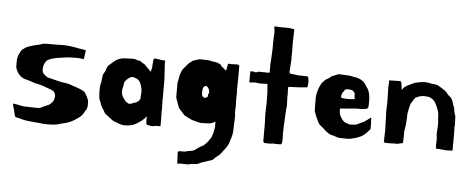

<svg xmlns="http://www.w3.org/2000/svg" viewBox="-53 -742 2741 1109"><g transform="rotate(5 1317.5 -187.5)"><path d="M249 -51Q259 -60 264 -70.5Q269 -81 269 -96Q269 -105 264 -114Q259 -123 249 -128Q225 -137 200 -146Q175 -155 146 -160Q132 -165 116.5 -170Q101 -175 81 -180Q41 -199 31 -244V-246V-248V-250V-252V-253V-263V-264V-265V-266V-268V-269V-270V-273V-274V-278V-279V-280V-281Q31 -299 40 -318Q46 -332 50.5 -338.5Q55 -345 59.5 -348.5Q64 -352 68.5 -354.5Q73 -357 79 -362Q102 -371 118.5 -375.5Q135 -380 159 -385Q169 -390 178.5 -391Q188 -392 197 -392H251Q266 -392 274.5 -392.5Q283 -393 288 -393Q293 -393 297 -393Q301 -393 306 -392Q328 -391 347 -388Q366 -385 391 -380Q415 -377 424 -373Q422 -368 420.5 -357Q419 -346 418 -335Q418 -333 417.5 -331.5Q417 -330 417 -328Q417 -324 414 -322H412Q412 -322 404 -324Q387 -326 369 -326Q351 -326 333 -325Q315 -324 297 -321Q279 -318 262 -316Q254 -314 247 -312.5Q240 -311 233 -309Q225 -307 218.5 -304Q212 -301 204 -296Q195 -286 190 -274Q185 -261 185 -250Q184 -249 184 -244Q184 -240 185.5 -232Q187 -224 193 -217Q207 -204 217 -199Q236 -194 253.5 -190Q271 -186 285 -182Q290 -182 296 -180Q302 -178 307 -178Q327 -176 343 -171.5Q359 -167 378 -160Q392 -155 406.5 -149.5Q421 -144 435 -135Q446 -120 451.5 -109Q457 -98 462 -83V-57Q462 -47 458 -38Q454 -29 449 -24Q439 2 410 21Q391 35 370.5 44.5Q350 54 326 58Q292 69 271 70Q250 71 241 71Q227 71 213 70Q199 69 185 67L130 62Q121 61 109 59Q97 57 85 53Q68 48 60.5 47.5Q53 47 52 45Q51 43 50 41.5Q49 40 49 39Q44 28 43 18.5Q42 9 37 -5L34 -14V-15V-16H33V-17V-18V-19V-20H32V-21V-22V-25Q32 -27 31.5 -27.5Q31 -28 31 -29Q31 -30 32 -31Q37 -31 40.5 -30Q44 -29 49 -29Q61 -26 76.5 -23Q92 -20 101 -20Q110 -20 121 -19.5Q132 -19 146 -19Q158 -18 171 -18Q184 -18 197 -23Q200 -26 207 -29Q214 -32 222 -35Q230 -38 237.5 -42Q245 -46 249 -51Z M781 2Q771 9 764.5 13.5Q758 18 749 23Q734 32 716.5 35Q699 38 684 38Q669 38 652.5 32Q636 26 623 21Q619 20 615.5 17.5Q612 15 609 13Q603 8 595.5 3Q588 -2 583 -7Q580 -9 577.5 -11.5Q575 -14 571 -16Q566 -19 562 -26Q557 -37 549.5 -47.5Q542 -58 537 -72Q534 -83 529 -93Q524 -103 524 -112Q524 -117 523 -129Q522 -141 522 -146Q522 -155 522.5 -160Q523 -165 523 -175Q523 -180 524.5 -185.5Q526 -191 528 -200Q530 -211 531 -223.5Q532 -236 534 -244Q541 -257 543.5 -260Q546 -263 548 -271Q550 -277 553.5 -286.5Q557 -296 564 -301Q567 -303 573 -308.5Q579 -314 585.5 -319.5Q592 -325 597.5 -329.5Q603 -334 604 -334L622 -342Q639 -348 659 -348L690 -349H691H692H695H696H697H698H699H700H701Q709 -349 710 -348Q715 -348 720 -345Q725 -342 730 -342Q743 -342 755 -330Q764 -326 771 -321V-320L773 -318L775 -316L777 -314L779 -312L781 -310L783 -308L785 -306L787 -304L789 -302L790 -301L791 -300L792 -299L794 -297L798 -293L800 -291Q800 -287 804 -286Q805 -285 805.5 -285Q806 -285 807 -284Q809 -286 809.5 -292Q810 -298 813 -303Q814 -317 814.5 -328.5Q815 -340 816 -344V-347Q816 -351 817.5 -356Q819 -361 822 -361H824Q825 -362 827 -362Q830 -362 849.5 -358.5Q869 -355 884 -355Q885 -355 885 -350Q885 -345 884 -342L890 -246V-138Q890 -135 889.5 -132Q889 -129 889 -126Q890 -121 890 -117Q890 -113 890 -108V-98V-97V-94V-92V-90V-88Q891 -85 891 -78Q891 -76 890.5 -71Q890 -66 890 -58Q890 -52 890.5 -41.5Q891 -31 891 -20V-18V-17V-10V-8V-7V-6V-5V-4V-3V-2V0V1V4V10V12V13V14V15V16V18V19V24L884 25Q882 26 879 26Q878 26 877 25.5Q876 25 868 25Q866 25 857 27Q848 29 843 29Q840 29 835.5 28.5Q831 28 827 26Q822 26 820 25Q818 24 813 24Q808 20 807.5 12Q807 4 807 -1V-26L799 -15ZM762 -130Q762 -136 763 -148Q764 -160 764 -163Q764 -182 755 -207Q752 -215 746 -224Q740 -233 727 -238Q720 -240 715 -242Q710 -244 705 -244H701Q694 -242 683.5 -235Q673 -228 666 -218Q661 -213 660 -207Q659 -201 658 -193Q655 -180 653.5 -173Q652 -166 652 -155Q652 -135 663.5 -120Q675 -105 678 -100Q681 -97 683.5 -96.5Q686 -96 691 -91Q697 -88 702 -88Q709 -88 730 -98H736Q745 -103 751 -108Q757 -113 762 -123Z M974 -271Q974 -273 977.5 -284Q981 -295 982 -296Q984 -301 985 -304.5Q986 -308 991 -315Q995 -320 1001.5 -327Q1008 -334 1010 -337Q1016 -345 1019 -348Q1023 -353 1031 -358Q1039 -363 1044 -368Q1058 -372 1068.5 -376Q1079 -380 1089 -380Q1109 -380 1127.5 -379Q1146 -378 1160 -373Q1175 -373 1185 -369.5Q1195 -366 1205 -361Q1210 -351 1218 -345.5Q1226 -340 1231 -335L1237 -329Q1244 -333 1244 -339Q1244 -340 1243.5 -340.5Q1243 -341 1243 -342Q1243 -345 1245 -351Q1247 -357 1247 -361.5Q1247 -366 1249 -368Q1250 -369 1253 -369Q1255 -369 1257.5 -368.5Q1260 -368 1264 -368Q1273 -368 1282.5 -368.5Q1292 -369 1296 -369Q1305 -369 1308 -368Q1310 -367 1312 -364.5Q1314 -362 1314 -361V-354V-286Q1314 -281 1313.5 -269Q1313 -257 1313 -244V-240V-239V-230V-229V-228V-226V-225V-224V-223V-221V-219Q1313 -208 1314 -207Q1314 -197 1313.5 -188Q1313 -179 1313 -175V-168L1314 -136V-129Q1314 -123 1313.5 -115.5Q1313 -108 1313 -100Q1313 -95 1313 -90Q1313 -85 1314 -80Q1315 -77 1315 -68Q1315 -66 1314.5 -55Q1314 -44 1313.5 -30.5Q1313 -17 1312.5 -4.5Q1312 8 1312 13Q1312 32 1305.5 51.5Q1299 71 1294 90Q1289 100 1284 109Q1279 118 1269 129Q1265 134 1260 141.5Q1255 149 1250 154Q1245 161 1232.5 169.5Q1220 178 1215 186Q1210 192 1198 196Q1186 200 1181 201L1146 213Q1137 218 1127.5 221.5Q1118 225 1104 226Q1102 226 1100 226Q1100 225 1099 225Q1097 225 1096 226Q1086 226 1079.5 228.5Q1073 231 1063 231H1057Q1043 231 1040 230.5Q1037 230 1034 230Q1031 230 1026.5 230Q1022 230 1017 231Q1016 231 1012.5 231.5Q1009 232 1008 232Q1006 232 1006 231Q1006 212 1004.5 196Q1003 180 1003 165L1010 159H1044Q1058 154 1069.5 153Q1081 152 1096 147Q1110 138 1121.5 129Q1133 120 1147 115Q1157 106 1166 96.5Q1175 87 1180 77Q1189 68 1191.5 58Q1194 48 1199 38Q1199 29 1202 19.5Q1205 10 1205 0V-26Q1205 -29 1204 -29Q1203 -29 1202 -28Q1201 -27 1200.5 -27Q1200 -27 1199 -26Q1185 -17 1166 -15.5Q1147 -14 1128 -14H1121Q1108 -16 1094 -20Q1081 -23 1072 -26Q1063 -29 1052 -35Q1049 -37 1043 -39.5Q1037 -42 1023 -50L989 -88Q986 -93 983.5 -101Q981 -109 977 -120Q975 -126 972 -133Q969 -140 967 -148V-232Q967 -237 969.5 -245.5Q972 -254 972 -258Q972 -261 973 -262Q973 -264 973.5 -266Q974 -268 974 -271ZM1128 -161Q1133 -161 1137.5 -162Q1142 -163 1147 -168Q1149 -172 1149 -175Q1149 -176 1148.5 -176.5Q1148 -177 1148 -178Q1148 -181 1150 -183Q1154 -190 1154 -192Q1154 -193 1153.5 -194Q1153 -195 1153 -200Q1153 -213 1141 -225Q1136 -230 1134 -230Q1132 -230 1121 -225Q1114 -218 1114 -196Q1114 -194 1113.5 -190Q1113 -186 1113 -184Q1113 -180 1115 -174Q1115 -172 1120 -166.5Q1125 -161 1128 -161Z M1600 -25Q1600 -14 1599.5 -6Q1599 2 1599 6Q1599 16 1600 21V22V23V29V30V31V32V33V36V39Q1600 52 1599 56V58Q1599 61 1596.5 64Q1594 67 1592 69H1566Q1561 69 1554.5 68.5Q1548 68 1543 68Q1537 70 1532 70H1525H1524H1523H1520H1519H1518Q1510 70 1503.5 69.5Q1497 69 1496 69Q1491 64 1490.5 62.5Q1490 61 1490 56V-40L1488 -99L1490 -166L1489 -224L1485 -272Q1473 -272 1461.5 -271.5Q1450 -271 1446 -271Q1434 -271 1430 -272Q1425 -273 1420 -273.5Q1415 -274 1411 -274Q1407 -274 1400.5 -273Q1394 -272 1380 -272V-336H1386Q1391 -336 1393.5 -336.5Q1396 -337 1397 -337Q1399 -337 1400 -336Q1405 -333 1410 -333Q1412 -333 1417.5 -334Q1423 -335 1423 -337Q1428 -338 1431.5 -338Q1435 -338 1437 -338H1441H1443H1444H1445H1447H1448Q1456 -338 1466.5 -337.5Q1477 -337 1481 -337Q1490 -337 1492 -338V-340V-341V-342V-344V-351V-352V-353V-354V-355V-356V-358V-366V-367V-368V-369V-370V-372V-373V-374V-383V-384V-385V-386V-387V-388V-389Q1494 -408 1494.5 -423.5Q1495 -439 1496 -459Q1497 -466 1497 -472.5Q1497 -479 1497 -486V-487V-501V-502V-508V-510V-511V-513Q1497 -527 1498 -543.5Q1499 -560 1499 -570V-584Q1499 -589 1497.5 -590.5Q1496 -592 1496 -597Q1496 -602 1497 -604.5Q1498 -607 1503 -607Q1512 -607 1522 -606Q1532 -605 1541 -605H1556H1559H1560H1561H1562H1565H1566H1567H1568H1569Q1575 -605 1580 -605Q1585 -605 1589 -604Q1597 -603 1602.5 -602Q1608 -601 1612 -600V-599V-598V-597V-596V-594V-593V-590V-589V-588V-587V-585Q1612 -578 1611.5 -571Q1611 -564 1611 -558Q1610 -533 1610 -514.5Q1610 -496 1611 -471Q1611 -460 1610.5 -452Q1610 -444 1610 -440Q1610 -430 1611 -425Q1611 -422 1610 -412Q1609 -402 1608.5 -390.5Q1608 -379 1607 -369Q1606 -359 1606 -356Q1606 -343 1612 -343Q1617 -343 1625 -341.5Q1633 -340 1638 -340Q1643 -340 1648.5 -338.5Q1654 -337 1664 -337Q1673 -337 1682.5 -336.5Q1692 -336 1703 -336Q1705 -336 1707 -335.5Q1709 -335 1711 -335H1715Q1720 -320 1720 -301Q1720 -282 1715 -272H1709Q1689 -270 1670 -268.5Q1651 -267 1631 -267Q1626 -267 1619 -266.5Q1612 -266 1607 -266Q1607 -264 1606.5 -261.5Q1606 -259 1606 -257V-244Q1606 -235 1606.5 -230Q1607 -225 1607 -222Q1607 -215 1606 -212L1608 -159L1604 -114Q1604 -109 1603.5 -96.5Q1603 -84 1602 -69.5Q1601 -55 1600.5 -42.5Q1600 -30 1600 -25Z M2078 -192Q2078 -187 2073 -182Q2070 -179 2064 -178Q2058 -177 2053 -177Q2049 -176 2045 -175.5Q2041 -175 2036 -175H2034H2033H2027H2026H2025H2024H2023H2022H2021H2020H2019Q2005 -175 1998 -174.5Q1991 -174 1975 -172L1915 -167V-155Q1915 -144 1918 -133.5Q1921 -123 1929 -112Q1934 -104 1941 -97Q1948 -90 1955 -88Q1958 -87 1961 -86Q1964 -85 1966 -84Q1975 -80 1981 -80H1984Q2011 -80 2023.5 -86Q2036 -92 2054 -101Q2058 -101 2062.5 -105Q2067 -109 2069 -110Q2074 -112 2083.5 -120Q2093 -128 2098 -130Q2100 -128 2100 -122V-109Q2100 -100 2101 -95V-64Q2093 -55 2091.5 -53Q2090 -51 2085 -46L2076 -37Q2058 -19 2038 -13Q2027 -7 2014 -4.5Q2001 -2 1993 1Q1988 2 1984 2.5Q1980 3 1976 3H1968Q1949 3 1931 2.5Q1913 2 1893 -8H1891Q1884 -8 1872.5 -12.5Q1861 -17 1857 -22Q1846 -28 1837.5 -37Q1829 -46 1819 -53Q1805 -63 1799 -74Q1793 -85 1788 -97Q1786 -102 1783.5 -107Q1781 -112 1779 -117L1776 -126Q1775 -127 1775 -128Q1775 -129 1774 -130V-131Q1773 -133 1772.5 -135Q1772 -137 1771 -139Q1771 -150 1770.5 -160Q1770 -170 1770 -180V-217Q1770 -235 1777.5 -260Q1785 -285 1796 -303Q1798 -306 1803 -311Q1806 -315 1810.5 -319Q1815 -323 1820 -328Q1823 -329 1826.5 -331Q1830 -333 1837 -337Q1840 -339 1844.5 -344Q1849 -349 1857 -351Q1868 -355 1878 -359.5Q1888 -364 1893 -364Q1900 -364 1918.5 -363Q1937 -362 1954 -361Q1963 -360 1969 -358Q1975 -356 1978 -356Q1993 -355 2003 -351Q2021 -345 2029.5 -338.5Q2038 -332 2044 -325Q2048 -320 2051.5 -313.5Q2055 -307 2059 -302Q2064 -296 2068.5 -285.5Q2073 -275 2075 -265Q2077 -257 2078 -244Q2079 -231 2079 -221Q2079 -211 2078.5 -206Q2078 -201 2078 -192ZM1992 -251V-253V-254V-255V-256V-257V-258Q1992 -263 1990 -265Q1982 -278 1970.5 -280Q1959 -282 1952 -282Q1945 -282 1942 -281Q1935 -280 1933 -276Q1933 -275 1932 -275Q1931 -274 1931 -273V-272Q1930 -271 1929 -271V-270Q1928 -269 1928 -268.5Q1928 -268 1927 -267Q1925 -265 1924 -263Q1923 -261 1921 -259Q1919 -257 1918.5 -253.5Q1918 -250 1917 -247Q1915 -242 1915 -240Q1915 -238 1917 -230Q1922 -228 1933 -227Q1944 -226 1956.5 -226Q1969 -226 1980.5 -227Q1992 -228 1996 -230V-231Q1996 -232 1994 -236Q1992 -240 1992 -250Z M2184 -341Q2184 -344 2183.5 -346.5Q2183 -349 2183 -350V-353Q2184 -353 2186.5 -353.5Q2189 -354 2191 -354H2197Q2199 -355 2204 -355Q2205 -355 2207 -354.5Q2209 -354 2210 -354Q2215 -354 2217 -355H2247Q2249 -355 2251 -353L2252 -352L2253 -351L2254 -350L2256 -341Q2256 -337 2257 -334Q2259 -324 2259 -317Q2260 -315 2260 -311Q2260 -305 2261 -305Q2265 -309 2267 -313.5Q2269 -318 2272 -320Q2274 -322 2275 -322.5Q2276 -323 2277 -324Q2277 -325 2278 -325H2279V-326H2280Q2280 -326 2293 -334Q2302 -339 2309.5 -342Q2317 -345 2333 -353Q2340 -355 2360 -358.5Q2380 -362 2395 -362Q2406 -361 2413 -359.5Q2420 -358 2432 -356Q2437 -355 2448.5 -354Q2460 -353 2464 -351Q2489 -337 2504 -327Q2519 -317 2530 -300Q2532 -298 2536 -295.5Q2540 -293 2545 -288Q2550 -283 2554.5 -274.5Q2559 -266 2559 -264Q2563 -247 2568 -236.5Q2573 -226 2574 -209Q2575 -201 2579 -191.5Q2583 -182 2583 -172Q2583 -162 2583.5 -153.5Q2584 -145 2584 -140Q2584 -135 2584 -128.5Q2584 -122 2583 -114Q2583 -107 2583.5 -101Q2584 -95 2584 -89V-42V-41V-36V-35V-34V-33V-31V-30Q2584 -22 2583 -18Q2583 -10 2583.5 -4Q2584 2 2584 10V11V12V13V14V15Q2584 16 2582 18Q2581 19 2577 19H2576H2573H2572H2571Q2562 19 2556.5 19.5Q2551 20 2549 20Q2541 20 2537 19L2507 16H2502H2493Q2489 16 2487 13Q2486 5 2486 -1Q2486 -7 2486 -12Q2486 -16 2486.5 -22.5Q2487 -29 2487 -37Q2487 -42 2486 -49.5Q2485 -57 2484 -70L2487 -123Q2487 -134 2486.5 -139Q2486 -144 2485.5 -147.5Q2485 -151 2484.5 -156Q2484 -161 2484 -172Q2484 -190 2477.5 -208Q2471 -226 2462 -244Q2457 -254 2449 -262Q2441 -270 2428 -276Q2426 -277 2423 -278Q2420 -279 2418 -279L2395 -281H2391Q2376 -281 2359 -274.5Q2342 -268 2338 -261Q2334 -255 2331.5 -250.5Q2329 -246 2327 -243V-242H2326V-241Q2325 -241 2325 -240Q2325 -239 2324 -239Q2324 -238 2323 -238V-237V-236Q2322 -236 2322 -235Q2321 -235 2321 -234Q2321 -233 2320 -233V-232H2319V-231Q2318 -229 2316 -221Q2314 -213 2311.5 -202.5Q2309 -192 2307 -180.5Q2305 -169 2305 -160V-158V-153V-151V-150V-149V-148V-147Q2305 -138 2304 -134L2302 -106L2296 -68V-66V-57V-54V-53V-52V-50V-49V-48V-47Q2296 -41 2296 -35.5Q2296 -30 2295 -25V-2Q2290 2 2285 2Q2274 4 2270.5 5.5Q2267 7 2260 7H2253H2243Q2235 7 2225.5 7.5Q2216 8 2210 8Q2199 8 2195 7Q2191 6 2187 6Q2185 5 2184 5V4V3V2V1V0V-1Q2184 -5 2184.5 -13.5Q2185 -22 2185 -31.5Q2185 -41 2185.5 -50Q2186 -59 2186 -64Q2186 -82 2185 -94Q2184 -106 2184 -124Q2184 -139 2183.5 -148.5Q2183 -158 2182 -173Q2182 -181 2183 -193.5Q2184 -206 2184 -220Q2184 -237 2183.5 -253Q2183 -269 2183 -277Q2182 -294 2182 -309.5Q2182 -325 2184 -341Z"/></g></svg>

Font: Kirang Haerang sl
Style: Regular
Weight: 400
Version: Version 1.00